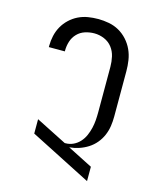

<svg xmlns="http://www.w3.org/2000/svg" viewBox="-113 -819 726 904"><g transform="rotate(15 250.0 -367.5)"><path d="M399 8 101 -144V-214L251 -138H255Q275 -138 293 -146.5Q311 -155 324.5 -170Q338 -185 346 -203.5Q354 -222 358.5 -241Q363 -260 364.5 -279.5Q366 -299 366 -319V-540Q366 -565 360.5 -589.5Q355 -614 340 -633.5Q325 -653 301.5 -663Q278 -673 253 -673Q230 -673 208 -666Q186 -659 170 -642.5Q154 -626 147 -604Q140 -582 140 -559V-555H62V-561Q62 -586 67.5 -610.5Q73 -635 85 -656.5Q97 -678 115.5 -695.5Q134 -713 156.5 -724Q179 -735 203.5 -739Q228 -743 253 -743Q279 -743 305.5 -738Q332 -733 355 -720Q378 -707 396 -687Q414 -667 425 -643Q436 -619 440 -592.5Q444 -566 444 -540V-319Q444 -295 440.5 -271.5Q437 -248 427.5 -226Q418 -204 402.5 -185.5Q387 -167 366.5 -154Q346 -141 323 -133.5Q300 -126 277 -124L399 -62Z"/></g></svg>

Font: Iosevka
Style: Regular
Weight: 400
Monospace: yes
Designer: Belleve Invis
Foundry: Belleve Invis
Version: Version 33.2.3; ttfautohint (v1.8.4)